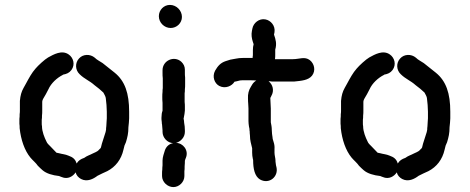

<svg xmlns="http://www.w3.org/2000/svg" viewBox="-20 -725 1913 782"><path d="M415 -270V-243C415 -234 413 -222 413 -211C412 -205 412 -200 412 -197L410 -187C405 -171 400 -155 395 -140L391 -124C390 -123 390 -123 390 -122L382 -114C378 -108 362 -102 358 -100C345 -93 335 -91 323 -82C309 -77 300 -72 292 -59C287 -77 276 -85 259 -91C245 -97 234 -97 220 -101L210 -103C201 -112 194 -120 185 -129C179 -135 172 -141 169 -149C161 -165 151 -189 151 -211C150 -215 150 -219 150 -224V-237C151 -242 151 -248 151 -254C152 -261 152 -268 152 -276V-311C152 -315 154 -319 156 -323C163 -334 171 -349 177 -361C188 -386 212 -408 236 -420C236 -421 236 -421 237 -421C252 -424 262 -428 271 -440C287 -462 279 -490 260 -503C232 -523 198 -503 176 -491C162 -483 135 -458 125 -446C109 -428 98 -407 86 -385L76 -367C67 -351 63 -336 61 -314V-276C61 -271 61 -265 60 -260C60 -253 60 -247 59 -241V-221C60 -215 60 -209 60 -203C65 -156 80 -112 104 -83C113 -72 126 -62 134 -50C141 -43 147 -37 153 -32C169 -18 194 -11 221 -8L223 -7L231 -4C256 7 278 -7 288 -23C291 -11 299 -2 310 4C335 17 360 4 377 -9C390 -16 402 -21 417 -28C450 -45 474 -75 483 -116L487 -132L493 -146C499 -166 503 -182 503 -207C504 -218 506 -232 506 -243V-270C506 -345 489 -395 447 -429C432 -440 413 -457 398 -468C385 -477 376 -480 366 -490C347 -506 318 -505 302 -487C285 -469 286 -440 304 -423C324 -403 344 -397 365 -378C377 -369 391 -358 401 -348C404 -342 411 -331 411 -324C413 -308 415 -287 415 -270Z M733 -188V-194C733 -203 732 -217 730 -225C730 -230 729 -236 728 -241V-244C729 -246 729 -247 729 -248C731 -256 732 -265 733 -275V-291C733 -296 733 -302 732 -310V-345C733 -350 733 -355 733 -361C734 -368 734 -375 734 -384V-409C733 -416 733 -423 733 -430V-441C733 -454 728 -464 719 -473C690 -500 642 -479 642 -439V-428C642 -421 642 -413 643 -406V-366C642 -361 642 -356 642 -351C641 -344 641 -337 641 -330C641 -323 641 -315 642 -306V-274C639 -266 638 -258 638 -251C637 -242 638 -234 639 -227C639 -224 639 -221 640 -218C640 -211 642 -201 642 -194V-188C642 -164 662 -143 685 -142C669 -139 658 -129 652 -114C648 -101 642 -85 642 -71V-52C641 -44 641 -38 641 -35C640 -29 640 -23 640 -17V-8C640 16 662 37 686 37C710 37 731 16 731 -8V-28C732 -32 732 -39 732 -48C733 -57 733 -65 733 -70C733 -73 736 -79 737 -82C750 -113 725 -143 697 -143C715 -148 733 -165 733 -188ZM627 -659C627 -633 649 -611 675 -611C700 -611 721 -631 721 -656C721 -682 699 -705 672 -705C647 -705 627 -684 627 -659Z M992 -283V-232C992 -225 993 -217 994 -210L996 -200C996 -197 996 -193 997 -189C997 -186 997 -181 998 -174C998 -152 1003 -139 1007 -121V-103C1007 -95 1008 -86 1010 -77C1011 -75 1011 -73 1011 -72C1011 -39 1017 -7 1039 6C1076 27 1115 -5 1106 -44C1105 -49 1103 -54 1103 -60C1102 -65 1102 -69 1102 -72C1102 -80 1098 -93 1098 -103V-118C1099 -129 1097 -139 1094 -148C1092 -155 1090 -160 1090 -166C1089 -170 1089 -175 1088 -180C1088 -183 1087 -192 1087 -195C1087 -207 1085 -217 1083 -227V-283C1083 -299 1081 -309 1081 -326L1085 -334C1098 -356 1091 -381 1074 -394C1079 -394 1083 -394 1087 -393H1179C1208 -396 1236 -398 1251 -417C1267 -438 1260 -466 1242 -480C1221 -496 1200 -484 1173 -484H1100C1101 -491 1101 -498 1101 -505V-523C1108 -547 1103 -564 1096 -584L1098 -594C1102 -620 1083 -642 1061 -646C1035 -651 1012 -631 1008 -609L1006 -599C1003 -584 1005 -569 1010 -554L1013 -545C1011 -538 1010 -530 1010 -521V-505C1010 -501 1010 -497 1009 -493V-489H970C959 -489 949 -488 940 -486L918 -482C911 -480 905 -478 899 -476C878 -469 867 -456 856 -437C843 -412 854 -385 873 -375C898 -362 925 -375 935 -392C936 -393 938 -393 940 -393L956 -397C959 -398 964 -398 970 -398H998C1007 -398 1015 -398 1024 -397C1017 -393 1012 -388 1008 -382L1002 -372C993 -358 989 -342 990 -324C990 -306 992 -298 992 -283Z M1723 -270V-243C1723 -234 1721 -222 1721 -211C1720 -205 1720 -200 1720 -197L1718 -187C1713 -171 1708 -155 1703 -140L1699 -124C1698 -123 1698 -123 1698 -122L1690 -114C1686 -108 1670 -102 1666 -100C1653 -93 1643 -91 1631 -82C1617 -77 1608 -72 1600 -59C1595 -77 1584 -85 1567 -91C1553 -97 1542 -97 1528 -101L1518 -103C1509 -112 1502 -120 1493 -129C1487 -135 1480 -141 1477 -149C1469 -165 1459 -189 1459 -211C1458 -215 1458 -219 1458 -224V-237C1459 -242 1459 -248 1459 -254C1460 -261 1460 -268 1460 -276V-311C1460 -315 1462 -319 1464 -323C1471 -334 1479 -349 1485 -361C1496 -386 1520 -408 1544 -420C1544 -421 1544 -421 1545 -421C1560 -424 1570 -428 1579 -440C1595 -462 1587 -490 1568 -503C1540 -523 1506 -503 1484 -491C1470 -483 1443 -458 1433 -446C1417 -428 1406 -407 1394 -385L1384 -367C1375 -351 1371 -336 1369 -314V-276C1369 -271 1369 -265 1368 -260C1368 -253 1368 -247 1367 -241V-221C1368 -215 1368 -209 1368 -203C1373 -156 1388 -112 1412 -83C1421 -72 1434 -62 1442 -50C1449 -43 1455 -37 1461 -32C1477 -18 1502 -11 1529 -8L1531 -7L1539 -4C1564 7 1586 -7 1596 -23C1599 -11 1607 -2 1618 4C1643 17 1668 4 1685 -9C1698 -16 1710 -21 1725 -28C1758 -45 1782 -75 1791 -116L1795 -132L1801 -146C1807 -166 1811 -182 1811 -207C1812 -218 1814 -232 1814 -243V-270C1814 -345 1797 -395 1755 -429C1740 -440 1721 -457 1706 -468C1693 -477 1684 -480 1674 -490C1655 -506 1626 -505 1610 -487C1593 -469 1594 -440 1612 -423C1632 -403 1652 -397 1673 -378C1685 -369 1699 -358 1709 -348C1712 -342 1719 -331 1719 -324C1721 -308 1723 -287 1723 -270Z"/></svg>

Font: Dictator
Style: Regular
Weight: 500
Version: Version MIL.1277